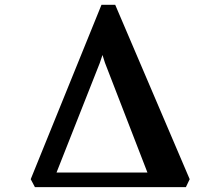

<svg xmlns="http://www.w3.org/2000/svg" viewBox="-20 -767 903 787"><path d="M123.1 0 105.9 -32.5 396 -747.4H452.2L757.5 -32.5L742 0ZM211.7 -59.9H584.3L410.2 -509.7L400.1 -541.6L388.9 -508.5Z"/></svg>

Font: Merriweather Light
Style: Regular
Weight: 300
Designer: Eben Sorkin
Foundry: Eben Sorkin
Version: Version 2.100